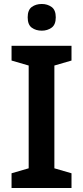

<svg xmlns="http://www.w3.org/2000/svg" viewBox="-20 -944 417 964"><path d="M339 0H38V-74L124 -99V-615L38 -640V-714H339V-640L253 -615V-99L339 -74ZM190 -924Q218 -924 239 -909Q260 -894 260 -857Q260 -820 239 -805Q218 -790 190 -790Q160 -790 139.5 -805Q119 -820 119 -857Q119 -894 139.5 -909Q160 -924 190 -924Z"/></svg>

Font: Noto Sans Thai Looped SemiBold
Style: Regular
Weight: 600
Designer: Sasikarn Vongin, Ben Mitchell
Foundry: The Fontpad Ltd
Version: Version 1.001; ttfautohint (v1.8.4.7-5d5b)